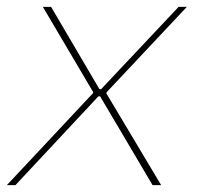

<svg xmlns="http://www.w3.org/2000/svg" viewBox="-26 -540 576 560"><path d="M245 -268 246 -271 99 -520H123L264 -280H269L495 -520H519L285 -271L284 -268L444 0H419L266 -259H261L19 0H-6Z"/></svg>

Font: Fixel Italic Variable 20240409 Display Thin
Style: Italic
Weight: 100
Italic angle: -10°
Designer: AlfaBravo + MacPaw
Foundry: Kyrylo Tkachov, Marchela Mozhyna, Serhii Makarenko, Maria Weinstein, Zakhar Kryvoshyya
Version: Version 1.211;Glyphs 3.2 (3225)